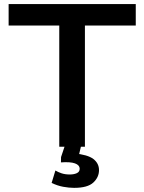

<svg xmlns="http://www.w3.org/2000/svg" viewBox="-20 -723 711 946"><path d="M272 0V-597.2H22.5V-703.1H648.9V-597.2H398.4V0ZM345.2 202.6Q320.3 202.6 291.3 197.3Q262.2 191.9 234.4 178.2L252.9 117.2Q266.1 125 283.4 130.9Q300.8 136.7 323.7 136.7Q344.7 136.7 358.6 130.1Q372.6 123.5 372.6 108.9Q372.6 90.3 349.4 82Q326.2 73.7 280.3 77.1L280.8 50.8L304.7 -20.5H380.4L380.9 -9.8L366.7 49.8L344.7 32.7Q412.6 39.1 440.2 60.5Q467.8 82 467.8 115.2Q467.8 150.4 439.7 176.5Q411.6 202.6 345.2 202.6Z"/></svg>

Font: Schibsted Grotesk SemiBold
Style: Regular
Weight: 600
Designer: Bakken & Baeck AS, Henrik Kongsvoll
Foundry: Schibsted ASA
Version: Version 1.100;gftools[0.9.25]